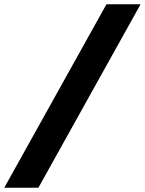

<svg xmlns="http://www.w3.org/2000/svg" viewBox="-29 -770 679 900"><path d="M-9 110 470 -750H630L151 110Z"/></svg>

Font: Geist Mono Black
Style: Italic
Weight: 900
Italic angle: -12°
Monospace: yes
Designer: Basement.studio, Andrés Briganti, Mateo Zaragoza
Foundry: Basement.studio, Vercel, Andrés Briganti, Guido Ferreyra, Mateo Zaragoza
Version: Version 1.500; ttfautohint (v1.8.4.7-5d5b)